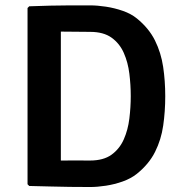

<svg xmlns="http://www.w3.org/2000/svg" viewBox="-20 -708 696 732"><path d="M610 -341.5Q610 -283 602.2 -229.2Q594.5 -175.5 571.2 -129Q548 -82.5 502 -45.5Q479.5 -27.5 448 -16.2Q416.5 -5 383.8 0Q351 5 324 5Q282.5 5 246 4.5Q209.5 4 172.2 3Q135 2 91.5 1L85 -5.5V-677.5L91.5 -684Q134.5 -685.5 171.8 -686.5Q209 -687.5 245.8 -687.5Q282.5 -687.5 324 -687.5Q351 -687.5 384 -682.5Q417 -677.5 448.5 -666.5Q480 -655.5 502 -637.5Q547.5 -600.5 570.8 -553.8Q594 -507 602 -453.2Q610 -399.5 610 -341.5ZM478.5 -341.5Q478.5 -384 473.2 -427Q468 -470 452 -506.2Q436 -542.5 405.2 -564.5Q374.5 -586.5 323.5 -586.5Q295 -586.5 269.2 -587Q243.5 -587.5 212 -587.5V-96Q243.5 -96.5 269.2 -96.2Q295 -96 323.5 -96Q374.5 -96 405.2 -118.2Q436 -140.5 452 -176.8Q468 -213 473.2 -256.2Q478.5 -299.5 478.5 -341.5Z"/></svg>

Font: Signika Negative Light SemiBold
Style: Regular
Weight: 600
Version: Version 2.001